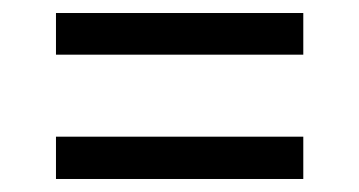

<svg xmlns="http://www.w3.org/2000/svg" viewBox="-20 -400 552 295"><path d="M66 -316V-380H446V-316ZM66 -125V-190H446V-125Z"/></svg>

Font: Assailand
Style: Regular
Weight: 400
Designer: Hector Gatti with collaboration of the Omnibus-Type team
Foundry: Omnibus-Type
Version: Version 0.072;October 19, 2019;FontCreator 12.0.0.2547 64-bi